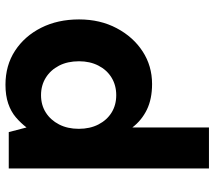

<svg xmlns="http://www.w3.org/2000/svg" viewBox="-61 -503 784 702"><g transform="rotate(-90 331.0 -152.0)"><path d="M66 220V-512H199L216 -447Q232 -468 253 -486Q274 -504 303.5 -514Q333 -524 372 -524Q443 -524 496.5 -489Q550 -454 580.5 -393.5Q611 -333 611 -255Q611 -178 579 -117.5Q547 -57 494 -22.5Q441 12 375 12Q320 12 281 -7Q242 -26 216 -60V220ZM334 -119Q370 -119 398 -136Q426 -153 442 -184Q458 -215 458 -255Q458 -297 442 -328Q426 -359 398 -376.5Q370 -394 334 -394Q298 -394 270.5 -376.5Q243 -359 227 -328Q211 -297 211 -256Q211 -215 227 -184Q243 -153 270.5 -136Q298 -119 334 -119Z"/></g></svg>

Font: DM Sans 12pt Black
Style: Regular
Weight: 900
Version: Version 4.004;gftools[0.9.30]